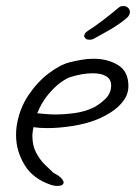

<svg xmlns="http://www.w3.org/2000/svg" viewBox="-20 -557 458 634"><path d="M169 57Q161 57 150 54Q89 34 61 -12.5Q33 -59 33 -111Q33 -119 33.5 -126.5Q34 -134 35 -141Q44 -198 73.5 -242Q103 -286 140.5 -314.5Q178 -343 209 -351Q229 -356 249 -359.5Q269 -363 288 -363Q336 -363 370 -342Q404 -321 404 -273Q404 -246 387.5 -224Q371 -202 346.5 -186.5Q322 -171 299 -162Q264 -148 219.5 -141Q175 -134 136 -134Q111 -134 90 -137V-136Q90 -132 89 -128.5Q88 -125 88 -121Q87 -117 87 -113.5Q87 -110 87 -107Q87 -76 99.5 -52.5Q112 -29 129 -12.5Q146 4 157 14Q175 23 182.5 31.5Q190 40 190 45Q190 57 169 57ZM163 -179Q193 -179 226 -183.5Q259 -188 287 -201Q309 -212 328 -230.5Q347 -249 347 -275Q347 -295 331 -305Q315 -315 286 -315Q253 -315 214 -303Q200 -299 179.5 -284Q159 -269 138 -243.5Q117 -218 103 -183Q115 -182 130.5 -180.5Q146 -179 163 -179ZM272 -426Q267 -426 262.5 -430Q258 -434 258 -438Q258 -440 260 -445Q262 -450 270 -455Q292 -469 319 -489.5Q346 -510 372 -532Q377 -536 380.5 -536.5Q384 -537 388 -537Q397 -537 403 -531Q409 -525 409 -518Q409 -507 399 -498Q384 -485 365 -472.5Q346 -460 329 -451Q312 -442 304 -437Q286 -426 280 -426Q274 -426 272 -426Z"/></svg>

Font: Grape Nuts
Style: Regular
Weight: 400
Designer: Robert E. Leuschke
Foundry: Robert E. Leuschke
Version: Version 1.010; ttfautohint (v1.8.3)